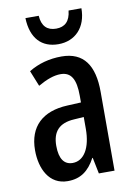

<svg xmlns="http://www.w3.org/2000/svg" viewBox="-86 -804 602 868"><g transform="rotate(-10 215.0 -369.5)"><path d="M350 -749H291C286 -700 262 -678 222 -678C181 -678 157 -701 154 -749H93C96 -655 144 -607 220 -607C297 -607 350 -661 350 -749ZM223 -550C167 -550 116 -536 72 -509L101 -437C141 -460 175 -472 205 -472C254 -472 274 -436 274 -361V-330L211 -327C97 -322 32 -262 32 -153C32 -68 69 10 154 10C213 10 251 -18 281 -74H283L298 0H370V-362C370 -483 325 -550 223 -550ZM230 -260 275 -263V-209C275 -121 242 -67 190 -67C152 -67 130 -95 130 -156C130 -222 162 -256 230 -260Z"/></g></svg>

Font: Noto Sans Myanmar UI ExtraCondensed Medium
Style: Regular
Weight: 500
Width: 2
Designer: Monotype Design Team
Foundry: Monotype Imaging Inc.
Version: Version 2.103